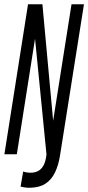

<svg xmlns="http://www.w3.org/2000/svg" viewBox="-28 -720 411 896"><path d="M-7.5 0 102.8 -700H169.9L220 -156.5L305.7 -700H363.8L252.2 5Q244.9 51.3 228.6 84.9Q212.3 118.6 184.4 136.9Q156.5 155.3 112.2 156.2Q104.9 156.2 97.6 155.9Q90.2 155.5 83 154Q75.8 152.4 68 150.8L80.1 80.5Q88.3 83.3 97 84.7Q105.8 86.1 113.9 86.1Q134.5 86.1 149.9 78Q165.3 70 175.4 51.4Q185.5 32.8 188.9 0.7L135.5 -539.5L50.5 0Z"/></svg>

Font: Georama
Style: Italic
Weight: 400
Width: 2
Italic angle: -9°
Designer: Jean-Baptiste Levee
Foundry: Production Type
Version: Version 1.000